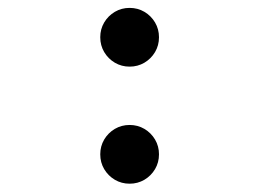

<svg xmlns="http://www.w3.org/2000/svg" viewBox="-20 -504 640 474"><path d="M227.5 -412Q227.5 -432 237.2 -448.5Q247 -465 263.5 -474.8Q280 -484.5 300 -484.5Q320 -484.5 336.5 -474.8Q353 -465 362.8 -448.5Q372.5 -432 372.5 -412Q372.5 -392 362.8 -375.5Q353 -359 336.5 -349.2Q320 -339.5 300 -339.5Q280 -339.5 263.5 -349.2Q247 -359 237.2 -375.5Q227.5 -392 227.5 -412ZM227.5 -123Q227.5 -143 237.2 -159.5Q247 -176 263.5 -185.8Q280 -195.5 300 -195.5Q320 -195.5 336.5 -185.8Q353 -176 362.8 -159.5Q372.5 -143 372.5 -123Q372.5 -103 362.8 -86.5Q353 -70 336.5 -60.2Q320 -50.5 300 -50.5Q280 -50.5 263.5 -60.2Q247 -70 237.2 -86.5Q227.5 -103 227.5 -123Z"/></svg>

Font: JuliaMono SemiBold
Style: Regular
Weight: 600
Monospace: yes
Designer: cormullion
Foundry: corm
Version: Version 0.055; ttfautohint (v1.8.4)